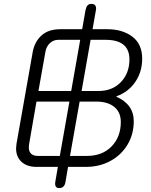

<svg xmlns="http://www.w3.org/2000/svg" viewBox="-20 -849 769 979"><path d="M662 -231Q662 -164 630 -111Q598 -58 542.5 -28Q487 2 417 2H327L314 78Q309 110 282 110Q271 110 266 104Q261 98 261 88Q261 81 262 78L275 2H166Q118 2 90 -23.5Q62 -49 62 -92Q62 -99 64 -115L147 -585Q157 -637 192 -668.5Q227 -700 287 -700H399L416 -797Q419 -812 425.5 -820.5Q432 -829 447 -829Q470 -829 470 -805L469 -797L452 -700H527Q605 -700 655 -662Q705 -624 705 -550Q705 -483 670 -431.5Q635 -380 574 -358L573 -356Q617 -337 639.5 -305.5Q662 -274 662 -231ZM176 -385H343L389 -646H277Q253 -646 235 -629.5Q217 -613 212 -587ZM442 -646 396 -385H482Q553 -385 596.5 -430.5Q640 -476 640 -546Q640 -646 518 -646ZM285 -54 334 -331H166L128 -112Q127 -107 127 -97Q127 -76 139 -65Q151 -54 172 -54ZM596 -227Q596 -277 562.5 -304Q529 -331 471 -331H386L337 -54H423Q502 -54 549 -102.5Q596 -151 596 -227Z"/></svg>

Font: Kodchasan Light
Style: Italic
Weight: 300
Italic angle: -10°
Version: Version 1.000; ttfautohint (v1.6)